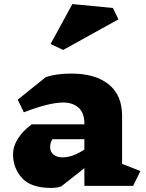

<svg xmlns="http://www.w3.org/2000/svg" viewBox="-20 -912 718 942"><path d="M633 0H394V-87L281 2Q261 10 231 10Q132 10 88 -38.5Q44 -87 44 -155Q44 -194 68 -232Q92 -270 136 -302H394V-306Q394 -358 365.5 -383.5Q337 -409 290 -409Q221 -409 97 -361L67 -423L205 -534Q258 -551 330 -551Q448 -551 513.5 -498Q579 -445 579 -344V-108L669 -73ZM394 -178V-229H237Q226 -211 226 -190Q226 -167 242.5 -153.5Q259 -140 288 -140Q335 -140 394 -178ZM561 -817 290 -667 228 -696 335 -892 534 -873Z"/></svg>

Font: Inknut Antiqua ExtraBold
Style: Regular
Weight: 800
Designer: Claus Eggers Sørensen
Foundry: Claus Eggers Sørensen
Version: Version 1.003; ttfautohint (v1.8.2) -l 8 -r 50 -G 200 -x 14 